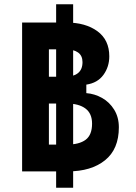

<svg xmlns="http://www.w3.org/2000/svg" viewBox="-20 -806 640 903"><path d="M84 -700H293Q382.2 -700 438.1 -659.2Q494 -618.4 494 -541Q494 -491.8 466.4 -453.8Q438.8 -415.8 386 -408V-368Q425 -365 460 -345.4Q495 -325.8 517 -290.2Q539 -254.6 539 -207.2Q539 -104.8 474.1 -52.4Q409.2 0 300 0H84ZM413 -224.4Q413 -272.6 381.7 -295.8Q350.4 -319 294.6 -319H210V-126H294.6Q352.4 -126 382.7 -148.6Q413 -171.2 413 -224.4ZM368 -513.8Q368 -544.4 347 -559.2Q326 -574 288.2 -574H210V-445H288.2Q325 -445 346.5 -462Q368 -479 368 -513.8ZM324 -786V77H244V-786Z"/></svg>

Font: Fliege Mono Thin
Style: Regular
Weight: 100
Version: Version 0.020;Glyphs 3.3 (3306)